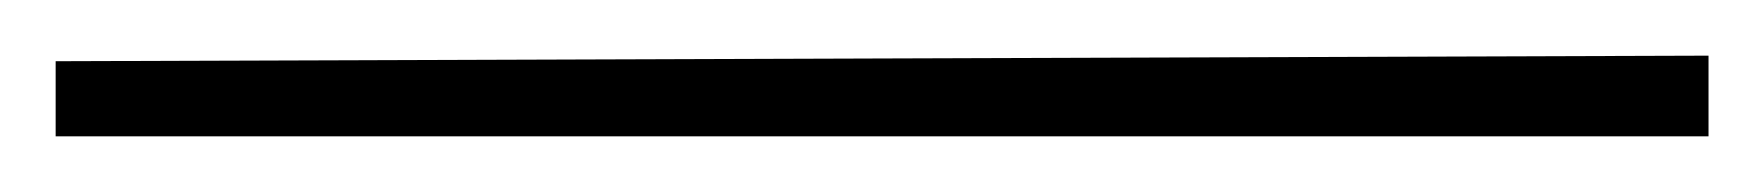

<svg xmlns="http://www.w3.org/2000/svg" viewBox="-25 63 634 69"><path d="M589 112H-5V85L589 83Z"/></svg>

Font: Praegefest
Style: Regular
Weight: 600
Designer: Peter Wiegel nach alter Vorlage
Foundry: Peter Wiegel
Version: Version 1.000